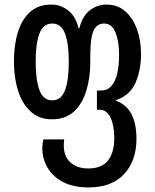

<svg xmlns="http://www.w3.org/2000/svg" viewBox="-20 -570 678 840"><path d="M367 250Q302 250 257 227Q212 204 188.5 164.5Q165 125 165 77Q165 60 170 40H261Q260 47 259.5 53.5Q259 60 259 66Q259 115 288.5 141Q318 167 366 167Q426 167 453 131.5Q480 96 480 35Q480 -21 463.5 -55.5Q447 -90 415 -90H404V-174H422Q451 -174 468.5 -195Q486 -216 493.5 -251Q501 -286 501 -329Q501 -388 485.5 -427.5Q470 -467 435 -467Q404 -467 389.5 -436Q375 -405 375 -326V-298Q375 -231 358 -174Q341 -117 304 -82.5Q267 -48 207 -48Q151 -48 114 -82Q77 -116 59 -173Q41 -230 41 -300Q41 -374 58.5 -430Q76 -486 112 -518Q148 -550 205 -550Q245 -550 278 -524.5Q311 -499 324 -446H327Q340 -499 372.5 -524.5Q405 -550 446 -550Q494 -550 527.5 -521Q561 -492 579 -442.5Q597 -393 597 -333Q597 -264 573 -208.5Q549 -153 488 -132V-129Q577 -97 577 38Q577 133 523 191.5Q469 250 367 250ZM209 -131Q248 -131 264.5 -175.5Q281 -220 281 -299Q281 -379 264.5 -423Q248 -467 209 -467Q169 -467 152.5 -423Q136 -379 136 -299Q136 -221 152.5 -176Q169 -131 209 -131Z"/></svg>

Font: Noto Sans Georgian ExtraCondensed Medium
Style: Regular
Weight: 500
Width: 2
Designer: Monotype Design Team, Akaki Razmadze
Foundry: Google LLC
Version: Version 2.005; ttfautohint (v1.8.4.7-5d5b)